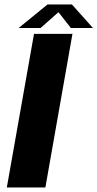

<svg xmlns="http://www.w3.org/2000/svg" viewBox="-20 -824 428 844"><path d="M10 0H179.5L298.5 -675H129.5ZM62 -701H158.5L237 -770.5L291.5 -701H388.5L296 -804.5H189Z"/></svg>

Font: Anybody UltraCondensed Thin
Style: Bold Italic
Weight: 700
Italic angle: -10°
Version: Version 1.111